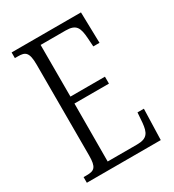

<svg xmlns="http://www.w3.org/2000/svg" viewBox="-174 -812 824 911"><g transform="rotate(-30 238.0 -357.0)"><path d="M32 0H437L442 -169H407L403 -115C398 -63 386 -38 329 -38H168L169 -355H358V-393H169V-676H306C364 -676 375 -651 379 -590L382 -545H416L412 -714H32V-683H49C89 -683 106 -673 106 -604V-107C106 -42 91 -31 49 -31H32Z"/></g></svg>

Font: Noto Serif Armenian ExtraCondensed Light
Style: Regular
Weight: 300
Width: 2
Designer: Monotype Design Team
Foundry: Monotype Imaging Inc.
Version: Version 2.008